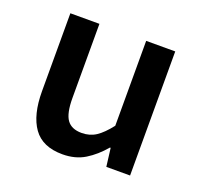

<svg xmlns="http://www.w3.org/2000/svg" viewBox="-95 -597 746 714"><g transform="rotate(20 278.0 -239.5)"><path d="M219 12Q140 12 104 -38.5Q68 -89 68 -183V-491H183V-198Q183 -137 201 -112Q219 -87 259 -87Q291 -87 315.5 -103Q340 -119 368 -155V-491H483V0H389L380 -72H377Q345 -34 307.5 -11Q270 12 219 12Z"/></g></svg>

Font: Processing Sans Pro Semibold
Style: Regular
Weight: 600
Designer: Paul D. Hunt
Foundry: Adobe Systems Incorporated
Version: Version 2.020;PS 2.000;hotconv 1.0.86;makeotf.lib2.5.63406